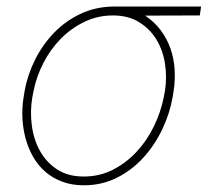

<svg xmlns="http://www.w3.org/2000/svg" viewBox="-20 -548 627 578"><path d="M581.5 -501.5 417 -501Q445.3 -481.9 464.1 -456.5Q482.9 -431.2 493.2 -401.9Q503.4 -372.6 505.6 -340.3Q507.8 -308.1 502.9 -275.4L499.5 -254.4Q490.7 -205.1 468 -157.7Q445.3 -110.4 411.1 -73Q377 -35.6 331.8 -12.9Q286.6 9.8 232.4 9.8Q196.3 9.8 167.5 -1Q138.7 -11.7 116.9 -30.5Q95.2 -49.3 80.3 -75Q65.4 -100.6 57.4 -129.9Q49.3 -159.2 47.6 -190.9Q45.9 -222.7 50.8 -253.9L54.2 -274.4Q63 -323.2 85.9 -368.9Q108.9 -414.6 143.1 -449.7Q177.2 -484.9 221.9 -506.1Q266.6 -527.3 319.3 -528.3H585.4ZM77.1 -253.9Q70.3 -212.9 75.7 -170.9Q81.1 -128.9 99.9 -94.5Q118.7 -60.1 151.4 -38.3Q184.1 -16.6 231.9 -16.6Q280.3 -16.6 320.6 -37.4Q360.8 -58.1 391.8 -91.8Q422.9 -125.5 443.4 -168Q463.9 -210.4 472.7 -253.9L476.6 -274.4Q482.9 -314.9 476.8 -355.5Q470.7 -396 451.2 -428.5Q431.6 -460.9 398.9 -481.2Q366.2 -501.5 319.8 -501.5Q273.4 -501.5 233.4 -481.9Q193.4 -462.4 162.4 -430.7Q131.3 -398.9 110.4 -357.9Q89.4 -316.9 81.1 -274.4Z"/></svg>

Font: Roboto Mono Thin
Style: Italic
Weight: 250
Designer: Google
Version: Version 2.000985; 2015; ttfautohint (v1.3)